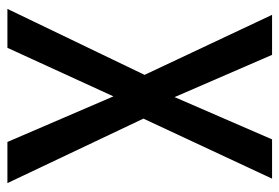

<svg xmlns="http://www.w3.org/2000/svg" viewBox="-138 -616 754 518"><g transform="rotate(90 239.0 -357.0)"><path d="M474 0 300 -367 462 -714H356L242 -451L128 -714H20L182 -370L4 0H109L240 -286L363 0Z"/></g></svg>

Font: Noto Sans Gurmukhi UI Condensed Medium
Style: Regular
Weight: 500
Width: 3
Designer: Jelle Bosma - Monotype Design Team
Foundry: Monotype Imaging Inc.
Version: Version 2.004